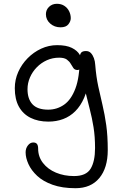

<svg xmlns="http://www.w3.org/2000/svg" viewBox="-20 -732 643 1012"><path d="M378 260Q308 260 257.5 242Q207 224 176 195Q145 166 130 133Q115 100 115 71Q115 50 127 34.5Q139 19 155 19Q169 19 175 27Q181 35 181 51Q181 94 206.5 127Q232 160 275 178Q318 196 370 196Q434 196 457.5 157.5Q481 119 481 48Q481 -12 473 -61.5Q465 -111 453.5 -155Q442 -199 432 -241Q422 -283 417 -328L449 -317Q442 -259 423.5 -216.5Q405 -174 377 -146Q349 -118 313 -104.5Q277 -91 235 -91Q181 -91 141 -111Q101 -131 79.5 -170Q58 -209 58 -267Q58 -312 76 -352.5Q94 -393 125.5 -425Q157 -457 197 -475.5Q237 -494 281 -494Q330 -494 359 -479.5Q388 -465 400.5 -443Q413 -421 413 -397Q413 -387 406 -375Q399 -363 389 -363Q374 -363 367 -373Q360 -383 353 -395.5Q346 -408 332.5 -418Q319 -428 292 -428Q257 -428 227 -414.5Q197 -401 174 -377.5Q151 -354 138 -324Q125 -294 125 -262Q125 -210 151.5 -182Q178 -154 234 -154Q280 -154 317.5 -180Q355 -206 377.5 -265.5Q400 -325 400 -424Q400 -444 407 -453.5Q414 -463 433 -463Q449 -463 459 -452.5Q469 -442 475 -425.5Q481 -409 482 -390Q487 -327 498 -276.5Q509 -226 520.5 -177.5Q532 -129 540 -72.5Q548 -16 548 59Q548 153 503.5 206.5Q459 260 378 260ZM299 -588Q267 -588 244.5 -608Q222 -628 222 -657Q222 -680 238.5 -696Q255 -712 280 -712Q303 -712 319.5 -701Q336 -690 344.5 -672.5Q353 -655 353 -636Q353 -620 340.5 -604Q328 -588 299 -588Z"/></svg>

Font: Shantell Sans Light
Style: Regular
Weight: 300
Designer: Stephen Nixon, Anya Danilova, Shantell Martin
Foundry: Arrow Type
Version: Version 1.011;[c5ecc13dd]